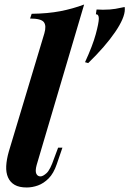

<svg xmlns="http://www.w3.org/2000/svg" viewBox="-20 -815 572 849"><path d="M142 -85Q135 -59 140.5 -47Q146 -35 159 -35Q170 -35 186 -49.5Q202 -64 219 -114L237 -162H256L231 -89Q217 -48 195 -26Q173 -4 148 5Q123 14 98 14Q65 14 45 2.5Q25 -9 15.5 -30.5Q6 -52 7.5 -81Q9 -110 19 -145L176 -667Q186 -701 174 -717Q162 -733 113 -733L120 -754Q192 -755 246.5 -765.5Q301 -776 352 -795ZM356 -540Q390 -614 403.5 -664Q417 -714 417 -733Q417 -752 404 -752L407 -773Q415 -773 422 -772.5Q429 -772 435 -772Q468 -772 490.5 -776Q513 -780 531 -784Q532 -782 532 -774Q532 -736 489 -673Q446 -610 370 -536Z"/></svg>

Font: Playfair Display
Style: Bold Italic
Weight: 700
Italic angle: -14°
Designer: Claus Eggers Sørensen
Foundry: Claus Eggers Sørensen
Version: Version 1.203